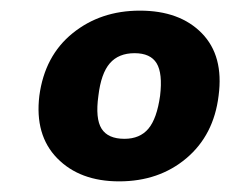

<svg xmlns="http://www.w3.org/2000/svg" viewBox="-20 -756 433 361"><path d="M243 -736Q318 -736 359.5 -693.5Q401 -651 391 -576Q382 -502 330.5 -458.5Q279 -415 204 -415Q130 -415 87.5 -458.5Q45 -502 54 -576Q64 -651 116.5 -693.5Q169 -736 243 -736ZM214 -495Q243 -495 259 -514Q275 -533 281 -576Q286 -618 274.5 -637Q263 -656 233 -656Q203 -656 186.5 -637Q170 -618 165 -576Q159 -533 171 -514Q183 -495 214 -495Z"/></svg>

Font: Aleo ExtraBold
Style: Italic
Weight: 800
Italic angle: -7°
Designer: Alessio Laiso
Foundry: Alessio Laiso
Version: Version 2.001;gftools[0.9.29]